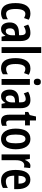

<svg xmlns="http://www.w3.org/2000/svg" viewBox="1415 -2215 810 3680"><g transform="rotate(90 1820.0 -375.0)"><path d="M233 10C273 10 316 -2 349 -26V-121C315 -99 280 -87 246 -87C184 -87 152 -147 152 -269C152 -392 185 -456 244 -456C271 -456 298 -447 326 -431L358 -521C324 -542 285 -553 235 -553C100 -553 39 -439 39 -269C39 -81 103 10 233 10Z M613 -553C552 -553 497 -538 451 -510L483 -426C525 -451 560 -463 591 -463C636 -463 655 -430 655 -362V-335L590 -332C475 -327 410 -268 410 -157C410 -70 446 10 534 10C595 10 633 -17 664 -73H667L684 0H767V-362C767 -487 717 -553 613 -553ZM615 -256 656 -259V-207C656 -128 624 -80 578 -80C542 -80 523 -106 523 -161C523 -221 553 -253 615 -256Z M996 0V-760H884V0Z M1288 10C1328 10 1371 -2 1404 -26V-121C1370 -99 1335 -87 1301 -87C1239 -87 1207 -147 1207 -269C1207 -392 1240 -456 1299 -456C1326 -456 1353 -447 1381 -431L1413 -521C1379 -542 1340 -553 1290 -553C1155 -553 1094 -439 1094 -269C1094 -81 1158 10 1288 10Z M1550 -753C1508 -753 1488 -730 1488 -685C1488 -641 1510 -618 1550 -618C1591 -618 1612 -641 1612 -685C1612 -729 1593 -753 1550 -753ZM1606 -543H1494V0H1606Z M1900 -553C1839 -553 1784 -538 1738 -510L1770 -426C1812 -451 1847 -463 1878 -463C1923 -463 1942 -430 1942 -362V-335L1877 -332C1762 -327 1697 -268 1697 -157C1697 -70 1733 10 1821 10C1882 10 1920 -17 1951 -73H1954L1971 0H2054V-362C2054 -487 2004 -553 1900 -553ZM1902 -256 1943 -259V-207C1943 -128 1911 -80 1865 -80C1829 -80 1810 -106 1810 -161C1810 -221 1840 -253 1902 -256Z M2335 -88C2301 -88 2289 -111 2289 -159V-450H2384V-543H2289V-660H2213L2185 -540L2125 -511V-450H2178V-152C2178 -43 2214 10 2299 10C2335 10 2365 2 2391 -12V-101C2372 -93 2352 -88 2335 -88Z M2841 -273C2841 -455 2765 -553 2644 -553C2505 -553 2445 -442 2445 -273C2445 -113 2508 10 2642 10C2784 10 2841 -115 2841 -273ZM2559 -271C2559 -397 2584 -458 2643 -458C2702 -458 2727 -396 2727 -273C2727 -147 2702 -85 2643 -85C2584 -85 2559 -149 2559 -271Z M3156 -553C3106 -553 3068 -508 3047 -452H3041L3025 -543H2939V0H3051V-279C3050 -372 3086 -435 3146 -435C3163 -435 3177 -433 3189 -428L3201 -546C3184 -551 3170 -553 3156 -553Z M3425 -552C3301 -552 3237 -451 3237 -268C3237 -102 3296 10 3442 10C3494 10 3540 -2 3582 -26V-121C3538 -93 3500 -82 3456 -82C3383 -82 3348 -134 3347 -242H3605V-309C3605 -453 3543 -552 3425 -552ZM3427 -464C3476 -464 3501 -406 3501 -325H3348C3351 -422 3379 -464 3427 -464Z"/></g></svg>

Font: Noto Sans Arabic UI XCn SmBd
Style: Regular
Weight: 600
Width: 2
Designer: Monotype Design Team, Nadine Chahine and Nizar Qandah
Foundry: Monotype Imaging Inc.
Version: Version 2.010